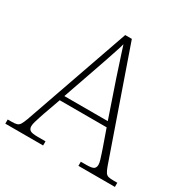

<svg xmlns="http://www.w3.org/2000/svg" viewBox="-165 -859 984 1003"><g transform="rotate(30 327.5 -357.0)"><path d="M-3 0V-25H18Q41 -25 52 -28.5Q63 -32 70 -43.5Q77 -55 86 -79L308 -714H348L571 -74Q579 -52 586 -41.5Q593 -31 604 -28Q615 -25 638 -25H658V0H438V-25H470Q506 -25 516 -33Q526 -41 526 -57Q526 -68 521 -84.5Q516 -101 510.5 -117.5Q505 -134 502 -143L465 -248H182L145 -144Q142 -135 136.5 -118.5Q131 -102 126 -85Q121 -68 121 -57Q121 -41 131.5 -33Q142 -25 178 -25H225V0ZM192 -279H454L380 -496Q371 -524 360.5 -555.5Q350 -587 340.5 -616.5Q331 -646 324 -668Q320 -651 310 -621.5Q300 -592 290 -561.5Q280 -531 271 -506Z"/></g></svg>

Font: Noto Serif Khmer ExtraLight
Style: Regular
Weight: 250
Version: Version 2.003